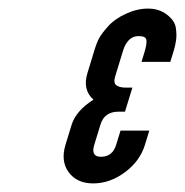

<svg xmlns="http://www.w3.org/2000/svg" viewBox="-20 -690 431 447"><path d="M199.8 -573 183.6 -520C175.6 -494 180.3 -473.3 197.6 -458C170.3 -440.7 153.3 -421 146.6 -399L132.5 -353C124.8 -327.7 127.2 -306.3 139.9 -289C152.6 -271.7 171.7 -263 197 -263C223 -263 247.6 -271.7 270.9 -289C294.2 -306.3 309.8 -327.7 317.5 -353L327.6 -386H260.6L250.5 -353C244.8 -334.3 232.9 -325 214.9 -325C198.9 -325 193.8 -334.3 199.5 -353L213.9 -400C220 -420 234 -430 256 -430H271L288.2 -486H273.2C263.2 -486 255.7 -487.8 250.8 -491.5C246 -495.2 245.1 -502 248.1 -512L266.8 -573C269.6 -582.3 274 -590.2 279.9 -596.5C285.9 -602.8 293.5 -606 302.9 -606C314.2 -606 320.2 -602.8 320.9 -596.5C321.7 -590.2 320.1 -580.7 316.2 -568L309.5 -546H376.5L384.8 -573C387 -580.3 388.7 -588.2 389.9 -596.5C391.2 -604.8 391 -614.5 389.3 -625.5C387.7 -636.5 380.8 -646.7 368.6 -656C356.5 -665.3 341.8 -670 324.4 -670C307.8 -670 290.7 -666 273.2 -658C255.8 -650 242 -640.3 231.9 -629C221.8 -617.7 214.8 -608.5 211 -601.5C207.2 -594.5 203.4 -585 199.8 -573Z"/></svg>

Font: Din Kursivschrift
Style: Condensed Italic Polish
Weight: 400
Version: Version 1.07